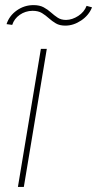

<svg xmlns="http://www.w3.org/2000/svg" viewBox="-20 -739 384 759"><path d="M50.8 0 141.6 -545.9H165L74.2 0ZM238.3 -637.7Q215.8 -637.7 200.9 -646.5Q186 -655.3 173.3 -666.7Q160.6 -678.2 146 -687.3Q131.3 -696.3 108.4 -696.3Q80.1 -695.8 58.1 -680.4Q36.1 -665 28.3 -640.6L5.9 -643.6Q16.6 -676.8 46.4 -697.8Q76.2 -718.8 112.3 -718.8Q136.7 -718.8 152.8 -710Q168.9 -701.2 181.6 -689.7Q194.3 -678.2 208 -669.2Q221.7 -660.2 241.2 -660.2Q265.6 -660.6 289.3 -676Q313 -691.4 322.3 -715.8L343.8 -710Q331.1 -678.2 300.8 -658Q270.5 -637.7 238.3 -637.7Z"/></svg>

Font: Inter Tight Thin
Style: Italic
Weight: 250
Italic angle: -9.39999°
Designer: Rasmus Andersson
Foundry: rsms
Version: Version 3.004